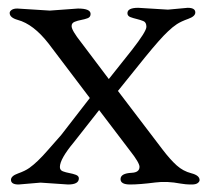

<svg xmlns="http://www.w3.org/2000/svg" viewBox="-20 -477 546 504"><path d="M28.8 7.3Q8.8 7.3 8.8 -4.9Q8.8 -15.1 27.3 -21.7Q45.9 -28.3 56.6 -35.9Q67.4 -43.5 79.6 -55.2Q91.8 -66.9 106.2 -83.5Q120.6 -100.1 140.6 -122.6L215.8 -219.7L107.4 -362.8Q67.9 -413.6 26.4 -424.8Q5.4 -430.7 5.4 -442.9Q5.4 -447.3 10.5 -450.9Q15.6 -454.6 25.4 -454.6L110.8 -449.2L184.6 -454.6Q217.8 -454.6 217.8 -440.4Q217.8 -432.1 210 -429.2Q202.1 -426.3 192.9 -424.6Q183.6 -422.9 175.8 -419.7Q168 -416.5 168 -408.7Q167.5 -397.9 193.4 -365.2L265.6 -269.5L326.2 -345.7Q364.3 -394.5 364.3 -406.5Q364.3 -418.5 356.4 -421.6Q348.6 -424.8 339.4 -427Q330.1 -429.2 322.3 -432.1Q314.5 -435.1 314.5 -442.4Q314.5 -456.5 342.8 -456.5L420.9 -451.7L472.7 -456.5Q492.7 -456.5 492.7 -444.3Q492.7 -434.1 474.1 -427.5Q455.6 -420.9 444.3 -413.6Q433.1 -406.2 420.9 -394.5Q400.9 -376 360.8 -326.7L289.6 -238.3L406.7 -84.5Q426.8 -58.1 443.6 -43Q460.4 -27.8 482.2 -22.2Q503.9 -16.6 503.9 -4.4Q503.9 0 498.8 3.7Q493.7 7.3 483.6 7.3Q473.6 7.3 467 6.6Q460.4 5.9 454.1 4.9Q418 -2 387.7 2Q346.7 7.3 321.5 7.3Q296.4 7.3 296.4 -6.8Q296.4 -22 325.7 -23.4Q346.2 -24.4 346.2 -39.1Q346.2 -49.8 320.8 -82L240.2 -188L173.8 -103.5Q137.2 -59.6 137.2 -38.6Q137.2 -30.3 145 -27.3Q152.8 -24.4 162.1 -22.7Q171.4 -21 179.2 -18.1Q187 -15.1 187 -8.8Q187 7.3 158.7 7.3L86.4 2.4Z"/></svg>

Font: Ovo
Style: Regular
Weight: 400
Designer: Nicole Fally
Foundry: Sorkin Type Co.
Version: Version 1.001